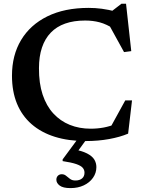

<svg xmlns="http://www.w3.org/2000/svg" viewBox="-20 -730 756 1010"><path d="M457 -53Q492.5 -53 525.8 -59.2Q559 -65.5 595.5 -80L555.5 -50L639 -202H674.5L654 -27Q611.5 -9 554 1.5Q496.5 12 431 12Q340 12 268.2 -10.5Q196.5 -33 146 -77Q95.5 -121 69.2 -185Q43 -249 43 -332Q43 -439.5 91 -519.5Q139 -599.5 229.2 -644Q319.5 -688.5 446.5 -688.5Q481.5 -688.5 515.2 -684Q549 -679.5 593 -668.5L555.5 -661.5L619 -710.5H643L670.5 -461L632.5 -456L542.5 -619.5L581 -577Q540 -603 504.5 -612.5Q469 -622 428 -622Q368 -622 322.8 -606Q277.5 -590 247 -558.2Q216.5 -526.5 200.8 -479.8Q185 -433 185 -371.5Q184.5 -292 204.2 -232.5Q224 -173 260.5 -133.2Q297 -93.5 347 -73.2Q397 -53 457 -53ZM351 259.5Q311.5 259.5 294 246.2Q276.5 233 276.5 215.5Q276.5 202.5 284.5 194.5Q292.5 186.5 305 186.5Q318 186.5 327.8 194.8Q337.5 203 348.5 211.2Q359.5 219.5 376.5 219.5Q398.5 219.5 411.5 208.8Q424.5 198 424.5 178.5Q424.5 163.5 415 152.5Q405.5 141.5 380.8 133Q356 124.5 309.5 117.5V108.5L407 -23.5H454L359.5 107V54Q410.5 63 438 77.2Q465.5 91.5 476.2 109.5Q487 127.5 487 149Q487 180 469.2 205.2Q451.5 230.5 420.8 245Q390 259.5 351 259.5Z"/></svg>

Font: Newsreader 16pt 16pt SemiBold
Style: Regular
Weight: 600
Version: Version 1.003